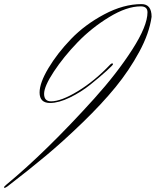

<svg xmlns="http://www.w3.org/2000/svg" viewBox="-78 -779 759 936"><path d="M166 -277Q115 -277 115 -328Q115 -375 158.5 -447.5Q202 -520 269 -589.5Q336 -659 430 -709Q524 -759 612 -759Q661 -759 661 -697Q650 -617 601 -526.5Q552 -436 485.5 -354.5Q419 -273 325 -182Q231 -91 146 -20Q61 51 -42 130Q-52 137 -56 137L-58 136V134Q-58 130 -48 122Q148 -40 381 -298Q492 -421 566.5 -537Q641 -653 641 -719Q641 -748 608 -748Q540 -748 454 -695.5Q368 -643 300 -572.5Q232 -502 184.5 -430Q137 -358 137 -321.5Q137 -285 171 -285Q220 -285 301.5 -334.5Q383 -384 460 -465Q465 -470 469 -470Q473 -470 473 -466Q473 -462 440.5 -432.5Q408 -403 362.5 -366.5Q317 -330 262.5 -303.5Q208 -277 166 -277Z"/></svg>

Font: Herr Von Muellerhoff
Style: Regular
Weight: 400
Version: Version 1.000